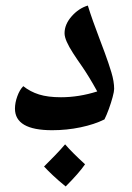

<svg xmlns="http://www.w3.org/2000/svg" viewBox="-20 -605 475 693"><path d="M168 -135Q34 -135 34 -213Q34 -234 42.5 -257.5Q51 -281 64 -294Q89 -274 121 -264Q153 -254 200 -254Q265 -254 331 -275Q315 -304 301.5 -326Q288 -348 277 -364Q258 -391 243.5 -413.5Q229 -436 221 -454Q213 -472 213 -485Q213 -517 238.5 -546Q264 -575 297 -585Q305 -559 316 -528Q327 -497 338.5 -467Q350 -437 358 -415Q372 -377 382 -344Q392 -311 392 -284Q392 -275 386.5 -254.5Q381 -234 373 -212Q365 -190 357 -174Q321 -156 271 -145.5Q221 -135 168 -135ZM217 68Q190 46 171 28Q152 10 139 -4Q159 -24 178 -43.5Q197 -63 215 -84Q241 -54 287 -12Q276 4 258 24.5Q240 45 217 68Z"/></svg>

Font: Noto Naskh Arabic UI
Style: Regular
Weight: 400
Designer: Monotype Design Team, David Williams, Mohamad Dakak and Nizar Qandah
Foundry: Monotype Imaging Inc.
Version: Version 2.014